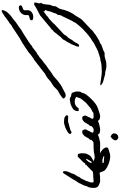

<svg xmlns="http://www.w3.org/2000/svg" viewBox="394 -1566 1380 2209"><g transform="rotate(-90 1084.5 -462.0)"><path d="M111.3 -171.9Q106 -155.8 100.3 -139.9Q94.7 -124 89.4 -108.4Q89.8 -105 89.8 -101.6Q89.8 -98.1 89.4 -94.7V-90.8Q89.4 -86.9 90.1 -83.3Q90.8 -79.6 94.2 -77.1Q97.7 -74.7 106 -74.7V0Q99.6 0 89.8 -2.9Q80.1 -5.9 70.1 -10.3Q60.1 -14.6 52 -19.3Q43.9 -23.9 41 -27.3Q40 -27.3 40 -29.3Q35.2 -36.1 31.7 -43.2Q28.3 -50.3 27.3 -59.1Q26.9 -65.9 26.9 -73.7Q26.9 -77.6 26.9 -85.4Q26.9 -93.3 28.6 -105Q30.3 -116.7 33.2 -127.4Q36.1 -138.2 41 -146.5Q44.4 -151.4 45.4 -152.3Q46.4 -153.3 46.4 -153.6Q46.4 -153.8 46.6 -155.8Q46.9 -157.7 48.3 -165Q51.8 -180.7 60.3 -197.3Q68.8 -213.9 75.7 -227.5Q77.1 -230.5 77.9 -232.2Q78.6 -233.9 79.1 -235.4Q79.6 -236.8 80.1 -238.5Q80.6 -240.2 82 -243.2Q85 -248 86.4 -249.8Q87.9 -251.5 90.3 -254.9Q97.2 -266.1 103.8 -275.9Q110.4 -285.6 116.7 -295.9Q119.1 -299.3 119.1 -299.8Q119.1 -300.3 120.1 -304.2Q138.7 -333.5 157.5 -362.8Q176.3 -392.1 194.8 -421.4Q201.7 -428.7 207.5 -428.7Q208 -428.7 211.2 -428.2Q214.4 -427.7 217.3 -419.9Q219.7 -414.1 219.7 -404.8Q219.7 -401.4 218.8 -392.6Q217.8 -383.8 210.4 -364.3Q208 -356 202.9 -347.4Q197.8 -338.9 193.8 -328.6Q189.9 -315.9 187.7 -308.6Q185.5 -301.3 179.7 -290.5Q173.3 -281.7 168.2 -273.2Q163.1 -264.6 156.7 -255.9Q155.3 -252 155 -250.2Q154.8 -248.5 154.8 -247.3Q154.8 -246.1 154.1 -244.1Q153.3 -242.2 150.4 -237.8Q147.9 -233.4 146.2 -232.2Q144.5 -231 142.3 -229Q140.1 -227.1 136.7 -222.2Q133.3 -217.3 128.4 -206.5Q126 -201.2 124.5 -197Q123 -192.9 120.1 -186.5Q118.7 -183.1 117.9 -181.6Q117.2 -180.2 116.2 -179Q115.2 -177.7 114 -176.3Q112.8 -174.8 111.3 -171.9Z M377.9 45.9Q382.3 46.9 384.3 46.9H385.7Q386.2 46.9 387 46.9Q387.7 46.9 388.7 46.1Q389.6 45.4 392.6 43.9Q388.7 36.6 376.7 32.5Q364.7 28.3 351.6 26.4Q341.8 25.4 333 25.4Q330.1 25.4 322.8 25.6Q315.4 25.9 312.5 28.8Q314 35.2 315.4 37.8Q316.9 40.5 322.8 41.5Q328.6 42.5 341.3 43Q354 43.5 377.9 45.9ZM543 -0.5H529.3Q523.9 -0.5 512 -0.5Q500 -0.5 481.4 -1Q462.9 -1.5 445.6 -2Q428.2 -2.4 420.9 -2.4Q432.1 1 444.1 8.8Q456.1 16.6 466.3 26.4Q476.6 36.1 483.6 47.4Q490.7 58.6 492.2 68.4Q492.7 70.3 492.7 72.3Q492.7 79.6 487.5 86.7Q482.4 93.8 467.3 97.2Q455.6 101.1 443.8 104.5Q432.1 107.9 420.9 111.3Q407.7 115.2 392.1 115.2Q389.2 115.2 377.7 115Q366.2 114.7 345.5 110.1Q324.7 105.5 304.4 97.9Q284.2 90.3 267.3 81.1Q250.5 71.8 238.3 62Q226.1 52.2 222.2 43.5Q216.8 30.8 211.7 18.3Q206.5 5.9 201.7 -6.8H198.2Q187 -6.8 176.3 -3.9Q167 -1 157.7 -1Q153.8 -1 150.4 -1.5Q143.6 -2 138.2 -2Q129.9 -2 121.6 -0.7Q113.3 0.5 102.1 0.5V-76.2Q112.3 -76.2 122.3 -76.4Q132.3 -76.7 140.6 -78.6Q149.9 -80.1 156.5 -80.1Q163.1 -80.1 169.9 -80.1H174.3Q179.2 -80.1 186 -80.6Q192.9 -81.1 206.1 -84Q213.4 -85.9 216.1 -86.7Q218.8 -87.4 220.2 -88.9Q221.7 -90.3 222.9 -92.8Q224.1 -95.2 228 -100.6Q229 -103 231.4 -104Q241.2 -115.2 252.9 -124.5Q264.6 -133.8 274.4 -145Q279.3 -151.4 283.4 -153.8Q287.6 -156.2 290 -158Q292.5 -159.7 293 -162.1V-163.1Q293 -165.5 290.5 -170.4H295.9Q303.2 -170.4 307.1 -172.9Q311 -175.3 314 -180.4Q316.9 -185.5 320.3 -192.1Q323.7 -198.7 333.5 -205.1Q354.5 -224.1 373.5 -245.1Q378.4 -251.5 381.8 -254.4Q385.3 -257.3 389.2 -258.3H392.1Q395 -258.3 399.9 -257.6Q404.8 -256.8 415.5 -255.4Q420.4 -242.2 422.4 -235.4Q424.3 -228.5 424.8 -222.2Q425.3 -219.2 425.3 -215.3Q425.3 -211.9 424.8 -205.6Q424.3 -199.2 424.3 -184.1Q423.3 -173.3 422.4 -166.7Q421.4 -160.2 417 -153.3Q413.6 -146.5 410.9 -140.1Q408.2 -133.8 404.3 -127Q398.4 -116.7 389.9 -109.4Q381.3 -102.1 371.8 -96.4Q362.3 -90.8 352.5 -85.9Q342.8 -81.1 333.5 -76.2Q342.3 -72.3 351.6 -69.6Q360.8 -66.9 370.6 -63H376.5Q385.3 -63 395.5 -64.2Q405.8 -65.4 417.2 -67.6Q428.7 -69.8 440.2 -71.8Q451.7 -73.7 462.9 -74.2Q475.1 -75.2 486.8 -75.7Q498.5 -76.2 510.7 -76.2Q517.6 -76.2 526.1 -76.2Q534.7 -76.2 543 -76.7ZM356 -147Q357.9 -150.4 358.9 -151.9Q359.9 -153.3 360.1 -154.3Q360.4 -155.3 360.4 -156.7Q360.4 -158.2 360.8 -161.6H359.9Q352.5 -161.6 344 -153.8Q335.4 -146 328.1 -135.5Q320.8 -125 316.9 -114.7Q313.5 -106.4 313.5 -102.1V-100.6Q319.8 -98.1 322.8 -98.1H323.2Q326.2 -98.1 329.3 -102.3Q332.5 -106.4 338.4 -116.9Q344.2 -127.4 356 -147Z M702.1 0Q682.1 -0.5 671.4 -2.4Q660.6 -4.4 654.8 -8.1Q648.9 -11.7 645.8 -16.4Q642.6 -21 638.2 -26.4Q632.8 -22.5 619.4 -17.8Q606 -13.2 590.1 -9.3Q574.2 -5.4 559.8 -2.7Q545.4 0 538.1 0V-74.7Q543 -74.7 548.3 -76.9Q553.7 -79.1 558.6 -82.3Q563.5 -85.4 567.6 -89.4Q571.8 -93.3 574.7 -96.7Q578.6 -102.1 579.6 -104.2Q580.6 -106.4 580.3 -107.7Q580.1 -108.9 580.1 -110.4V-111.3Q580.1 -112.8 581.1 -115.7Q583.5 -122.1 587.9 -124.5Q592.3 -127 596.7 -132.8Q600.6 -139.2 602.3 -143.3Q604 -147.5 607.4 -153.8Q609.4 -157.2 610.4 -158.7Q611.3 -160.2 611.8 -160.9Q612.3 -161.6 612.8 -162.1Q613.3 -162.6 614.7 -165Q619.6 -172.9 620.8 -175.5Q622.1 -178.2 623 -179.7Q624 -181.2 626.5 -183.3Q628.9 -185.5 636.7 -191.9Q644 -198.2 648.9 -201.4Q653.8 -204.6 658.7 -205.6Q663.6 -206.5 669.7 -206.3Q675.8 -206.1 685.5 -205.6Q696.3 -189.5 698.7 -179.2Q699.7 -174.8 699.7 -170.9Q699.7 -166 697.8 -160.6Q695.8 -155.3 691.2 -149.9Q686.5 -144.5 684.6 -137.7Q680.7 -125 673.1 -113.5Q665.5 -102.1 663.1 -93.8Q662.1 -91.3 662.1 -89.4Q662.1 -83.5 668.7 -79.1Q675.3 -74.7 702.1 -74.7ZM573.7 181.6Q573.7 168.9 577.6 160.2Q581.5 151.4 587.6 144.5Q593.8 137.7 601.1 131.8Q608.4 126 615.2 119.6Q626 123 635 129.2Q644 135.3 649.2 143.8Q654.3 152.3 654.1 163.1Q653.8 173.8 646.5 187Q639.6 198.7 629.4 203.6Q620.1 208 611.3 208Q609.9 208 603.8 207.8Q597.7 207.5 588.1 200.7Q578.6 193.8 573.7 181.6Z M787.6 -416Q802.2 -415 809.1 -414.3Q815.9 -413.6 818.4 -413.6L819.8 -413.1H818.4Q820.8 -413.1 827.6 -412.6Q832.5 -411.6 840.1 -407.7Q847.7 -403.8 853.8 -398.2Q859.9 -392.6 862.8 -386.2Q863.8 -384.3 863.8 -382.3Q863.8 -378.4 860.4 -375Q857.4 -371.1 853.3 -369.6Q849.1 -368.2 844.2 -368.2H839.4Q836.9 -368.2 833 -368.4Q829.1 -368.7 823.2 -368.7Q809.6 -368.7 804.2 -369.1Q798.8 -369.6 795.9 -369.9Q793 -370.1 790 -369.4Q787.1 -368.7 778.8 -366.5Q770.5 -364.3 754.2 -359.6Q737.8 -355 708 -347.2Q697.3 -344.7 689.9 -340.8Q682.6 -336.9 677 -333.7Q671.4 -330.6 667 -329.6H665Q661.1 -329.6 656.2 -332.5Q647.5 -338.4 647.5 -345.7Q647.5 -347.7 648.9 -353.3Q650.4 -358.9 662.1 -368.4Q673.8 -377.9 691.7 -387.2Q709.5 -396.5 727.8 -403.3Q746.1 -410.2 762.7 -413.6Q775.4 -416 783.2 -416ZM861.3 0Q841.3 -0.5 830.6 -2.4Q819.8 -4.4 814 -8.1Q808.1 -11.7 804.9 -16.4Q801.8 -21 797.4 -26.4Q792 -22.5 778.6 -17.8Q765.1 -13.2 749.3 -9.3Q733.4 -5.4 719 -2.7Q704.6 0 697.3 0V-74.7Q702.1 -74.7 707.5 -76.9Q712.9 -79.1 717.8 -82.3Q722.7 -85.4 726.8 -89.4Q731 -93.3 733.9 -96.7Q737.8 -102.1 738.8 -104.2Q739.7 -106.4 739.5 -107.7Q739.3 -108.9 739.3 -110.4V-111.3Q739.3 -112.8 740.2 -115.7Q742.7 -122.1 747.1 -124.5Q751.5 -127 755.9 -132.8Q759.8 -139.2 761.5 -143.3Q763.2 -147.5 766.6 -153.8Q768.6 -157.2 769.5 -158.7Q770.5 -160.2 771 -160.9Q771.5 -161.6 772 -162.1Q772.5 -162.6 773.9 -165Q778.8 -172.9 780 -175.5Q781.2 -178.2 782.2 -179.7Q783.2 -181.2 785.6 -183.3Q788.1 -185.5 795.9 -191.9Q803.2 -198.2 808.1 -201.4Q813 -204.6 817.9 -205.6Q822.8 -206.5 828.9 -206.3Q835 -206.1 844.7 -205.6Q855.5 -189.5 857.9 -179.2Q858.9 -174.8 858.9 -170.9Q858.9 -166 856.9 -160.6Q855 -155.3 850.3 -149.9Q845.7 -144.5 843.8 -137.7Q839.8 -125 832.3 -113.5Q824.7 -102.1 822.3 -93.8Q821.3 -91.3 821.3 -89.4Q821.3 -83.5 827.9 -79.1Q834.5 -74.7 861.3 -74.7Z M1054.2 -423.8Q1057.1 -429.7 1067.4 -438Q1077.6 -446.3 1090.3 -454.8Q1103 -463.4 1115.7 -470.7Q1128.4 -478 1136.7 -481.9Q1147.5 -487.3 1156 -495.6Q1164.6 -503.9 1172.9 -512.7Q1181.2 -521.5 1189.7 -529.8Q1198.2 -538.1 1209 -543.9Q1217.8 -549.8 1227.1 -555.9Q1236.3 -562 1246.1 -567.4Q1248 -569.3 1249 -569.3Q1268.1 -587.9 1289.8 -604.7Q1311.5 -621.6 1335.4 -632.8Q1341.3 -635.7 1345 -638.4Q1348.6 -641.1 1351.8 -644Q1355 -647 1358.4 -649.9Q1361.8 -652.8 1367.2 -656.7Q1401.4 -683.1 1435.3 -709.2Q1469.2 -735.4 1503.9 -762.2Q1507.3 -764.6 1509 -765.1Q1510.7 -765.6 1512 -765.6Q1513.2 -765.6 1515.1 -766.6Q1517.1 -767.6 1521 -770.5Q1526.4 -773.9 1527.6 -776.4Q1528.8 -778.8 1535.6 -782.2Q1548.8 -790.5 1557.9 -798.1Q1566.9 -805.7 1575 -813Q1583 -820.3 1591.6 -827.1Q1600.1 -834 1612.8 -840.3Q1628.4 -851.6 1644.8 -862.3Q1661.1 -873 1676.8 -883.3Q1692.9 -896 1710.9 -904.3Q1729 -912.6 1746.6 -924.3Q1775.9 -942.9 1804.2 -961.7Q1832.5 -980.5 1861.3 -1000Q1868.2 -1004.9 1874.5 -1008.8Q1880.9 -1012.7 1887.2 -1016.1Q1893.6 -1019.5 1899.4 -1023.4Q1905.3 -1027.3 1910.6 -1032.7Q1915 -1037.6 1918.2 -1040Q1921.4 -1042.5 1924.8 -1044.4Q1928.2 -1046.4 1931.6 -1048.3Q1935.1 -1050.3 1940.4 -1053.7Q1955.6 -1064.5 1970.7 -1075.9Q1985.8 -1087.4 2001.5 -1099.1Q2014.6 -1106.4 2024.2 -1113.3Q2033.7 -1120.1 2041.3 -1124.8Q2048.8 -1129.4 2055.7 -1131.3Q2059.6 -1132.3 2064 -1132.3Q2067.4 -1132.3 2070.8 -1131.8Q2071.8 -1126.5 2071.8 -1122.1Q2071.8 -1121.1 2071.5 -1117.9Q2071.3 -1114.7 2069.8 -1110.6Q2068.4 -1106.4 2065.9 -1101.8Q2063.5 -1097.2 2060.5 -1090.8Q2056.6 -1082 2053.2 -1076.7Q2049.8 -1071.3 2045.9 -1067.1Q2042 -1063 2037.6 -1058.6Q2033.2 -1054.2 2026.9 -1046.9Q2026.4 -1046.4 2025.4 -1045.7Q2024.4 -1044.9 2023.4 -1043.5Q2015.1 -1034.7 2005.9 -1027.6Q1996.6 -1020.5 1987.1 -1013.7Q1977.5 -1006.8 1968 -999.8Q1958.5 -992.7 1949.7 -984.4Q1943.4 -978 1930.9 -969.2Q1918.5 -960.4 1904.8 -951.2Q1891.1 -941.9 1878.4 -933.3Q1865.7 -924.8 1858.9 -918.9Q1843.8 -906.2 1826.9 -897.7Q1810.1 -889.2 1793 -877.9Q1770.5 -862.8 1747.6 -847.9Q1724.6 -833 1701.2 -818.8Q1699.7 -817.9 1697.3 -815.4L1695.8 -814Q1695.8 -813 1694.8 -812.7Q1693.8 -812.5 1693.8 -811.5Q1693.4 -811.5 1693.1 -811.3Q1692.9 -811 1692.4 -811L1691.9 -810.5Q1690.9 -809.6 1689.7 -809.1Q1688.5 -808.6 1687.5 -807.6Q1685.5 -806.6 1685.1 -806.6H1684.6L1684.1 -806.2Q1683.1 -805.7 1680.2 -803.2Q1677.7 -800.8 1676 -799.6Q1674.3 -798.3 1671.9 -795.9Q1664.6 -789.1 1659.7 -786.1Q1654.8 -783.2 1650.6 -781.5Q1646.5 -779.8 1642.3 -777.3Q1638.2 -774.9 1632.8 -769.5Q1621.6 -760.7 1610.1 -751.7Q1598.6 -742.7 1587.4 -733.9Q1581.1 -730 1578.6 -729.5Q1576.2 -729 1570.3 -725.6Q1563.5 -722.2 1560.5 -719.7Q1557.6 -717.3 1555.2 -714.8Q1552.7 -712.4 1549.6 -710Q1546.4 -707.5 1540 -704.1Q1531.2 -698.7 1524.2 -692.9Q1517.1 -687 1510.3 -680.7Q1503.4 -674.3 1496.3 -668.2Q1489.3 -662.1 1480 -656.7Q1476.1 -654.8 1474.4 -653.6Q1472.7 -652.3 1471.2 -651.1Q1469.7 -649.9 1468.3 -648.4Q1466.8 -647 1463.9 -644Q1463.9 -643.6 1463.4 -643.6Q1462.9 -643.1 1461.9 -643.1Q1455.6 -637.7 1449 -632.1Q1442.4 -626.5 1435.5 -621.1Q1415.5 -609.4 1396.5 -594.5Q1377.4 -579.6 1357.9 -565.4Q1353 -562 1350.1 -560.1Q1347.2 -558.1 1340.8 -554.7Q1326.2 -546.9 1313.2 -536.4Q1300.3 -525.9 1287.8 -514.6Q1275.4 -503.4 1263.2 -492.4Q1251 -481.4 1237.8 -472.7Q1231.9 -468.8 1225.3 -464.1Q1218.8 -459.5 1212.4 -454.6Q1210.4 -452.1 1210.2 -452.1Q1210 -452.1 1206.1 -450.2Q1202.1 -447.8 1198.5 -445.8Q1194.8 -443.8 1189.9 -440.9Q1171.9 -432.1 1154.5 -422.9Q1137.2 -413.6 1119.6 -404.3Q1110.8 -399.4 1101.1 -397.9Q1096.2 -397 1091.8 -397Q1086.9 -397 1080.1 -398.4Q1073.2 -399.9 1065.7 -406.2Q1058.1 -412.6 1054.2 -423.8ZM855 -76.2Q861.8 -76.2 868.4 -76.4Q875 -76.7 883.8 -77.6Q891.1 -78.1 893.1 -78.9Q895 -79.6 895.5 -80.8Q896 -82 896.7 -83.5Q897.5 -85 902.8 -87.9Q917 -94.7 925.5 -99.1Q934.1 -103.5 939.5 -107.2Q944.8 -110.8 948.7 -114.3Q952.6 -117.7 957.8 -122.3Q962.9 -127 970.5 -133.5Q978 -140.1 991.2 -150.4Q1001.5 -158.2 1007.1 -164.1Q1012.7 -169.9 1016.8 -175.8Q1021 -181.6 1025.6 -187.7Q1030.3 -193.8 1038.6 -202.6Q1051.3 -216.8 1057.9 -231.4Q1064.5 -246.1 1070.3 -266.1Q1070.8 -267.1 1071 -267.1Q1071.3 -267.1 1071.8 -267.6Q1072.3 -268.1 1072.5 -270Q1072.8 -272 1073.2 -276.4Q1057.6 -287.1 1038.6 -291Q1029.3 -293 1020 -293Q1010.7 -293 996.8 -290.3Q982.9 -287.6 967.5 -276.6Q952.1 -265.6 943.8 -247.1Q935.1 -247.1 926.8 -247.6Q918.5 -248 910.2 -248Q910.2 -257.3 910.6 -265.1Q911.1 -272.9 913.3 -280Q915.5 -287.1 919.4 -293.9Q923.3 -300.8 930.2 -308.1Q932.6 -310.5 939.7 -314.9Q946.8 -319.3 955.3 -324Q963.9 -328.6 971.9 -332.5Q980 -336.4 983.9 -337.9Q992.7 -340.8 1000.7 -342Q1008.8 -343.3 1017.6 -345.2Q1025.4 -347.7 1035.6 -349.1Q1039.6 -349.6 1043.5 -349.6Q1049.8 -349.6 1055.7 -348.1Q1063 -346.7 1065.4 -345Q1067.9 -343.3 1069.3 -341.8Q1070.8 -340.3 1073.7 -338.6Q1076.7 -336.9 1085 -335.4Q1089.8 -334.5 1091.3 -334Q1092.8 -333.5 1093.8 -333Q1094.7 -332.5 1096.4 -332.3Q1098.1 -332 1102.5 -331.1Q1107.4 -329.6 1111.6 -328.6Q1115.7 -327.6 1119.6 -326.2Q1124.5 -310.5 1127.7 -303.5Q1130.9 -296.4 1132.8 -290.3Q1134.8 -284.2 1135.3 -275.4Q1135.7 -271 1135.7 -264.2Q1135.7 -257.3 1135.3 -248Q1134.3 -238.3 1134.3 -235.1Q1134.3 -231.9 1133.8 -230.5Q1133.3 -229 1131.6 -226.8Q1129.9 -224.6 1126 -217.8Q1119.6 -207.5 1117.7 -198Q1115.7 -188.5 1113.3 -183.6Q1112.3 -182.6 1112.3 -180.7Q1101.1 -159.2 1085.4 -141.8Q1069.8 -124.5 1054.2 -106.9L1027.8 -80.6Q1013.7 -68.8 996.3 -55.2Q979 -41.5 961.4 -34.2Q945.8 -27.3 937.3 -24.4Q928.7 -21.5 922.1 -19.3Q915.5 -17.1 908.2 -14.9Q900.9 -12.7 887.7 -7.8Q879.9 -6.8 872.8 -4.2Q865.7 -1.5 855 -1.5Z M2156.7 -678.2Q2146.5 -669.4 2143.1 -657.7Q2139.6 -646 2138.7 -631.8Q2138.2 -627.9 2138.2 -627V-627.9Q2138.7 -629.9 2138.7 -630.1Q2138.7 -630.4 2137.7 -624Q2136.7 -618.7 2136.2 -613Q2135.7 -607.4 2135.7 -602.1Q2135.3 -589.8 2133.3 -581.1Q2131.3 -572.3 2128.7 -565.7Q2126 -559.1 2123.3 -554Q2120.6 -548.8 2119.1 -543Q2117.7 -537.6 2117.7 -534.7V-533.2Q2118.2 -531.7 2118.2 -529.3Q2118.2 -527.3 2117.7 -523.9Q2116.7 -515.1 2114 -508.8Q2111.3 -502.4 2107.2 -496.8Q2103 -491.2 2098.4 -484.9Q2093.8 -478.5 2089.4 -469.2Q2084.5 -459.5 2082.3 -447.3Q2080.1 -435.1 2075.2 -416.7Q2070.3 -398.4 2060.1 -372.8Q2049.8 -347.2 2029.3 -311.5Q2026.4 -306.2 2023.9 -303.2Q2021.5 -300.3 2019.5 -298.3Q2017.6 -296.4 2015.9 -294.4Q2014.2 -292.5 2012.2 -289.1Q2003.9 -274.9 1996.1 -262Q1988.3 -249 1980 -236.3Q1975.6 -228.5 1972.9 -224.1Q1970.2 -219.7 1967.5 -216.6Q1964.8 -213.4 1961.4 -210.2Q1958 -207 1952.1 -201.7Q1951.2 -200.7 1951.2 -200.2Q1951.2 -199.7 1950.2 -198.7Q1925.3 -175.3 1900.9 -152.3Q1876.5 -129.4 1851.6 -106Q1841.8 -94.7 1834 -87.2Q1826.2 -79.6 1813.5 -73.2Q1805.2 -66.4 1797.1 -60.1Q1789.1 -53.7 1780.8 -47.9Q1768.6 -38.6 1755.6 -32.5Q1742.7 -26.4 1729 -16.6Q1723.6 -12.7 1720.7 -11.2Q1717.8 -9.8 1715.3 -9Q1712.9 -8.3 1709.5 -7.3Q1706.1 -6.3 1699.7 -3.9Q1692.9 -1 1689.9 1.2Q1687 3.4 1684.8 5.4Q1682.6 7.3 1679.9 9.3Q1677.2 11.2 1671.4 14.2Q1656.2 19.5 1641.4 25.1Q1626.5 30.8 1610.8 36.1Q1602.1 39.1 1598.9 40.8Q1595.7 42.5 1594.2 43.7Q1592.8 44.9 1591.3 45.9Q1589.8 46.9 1585 48.8Q1581.1 50.3 1578.4 50.8Q1575.7 51.3 1572.3 51.3Q1568.8 51.3 1564.7 51Q1560.5 50.8 1554.2 50.8Q1536.1 50.8 1520 56.6Q1503.9 62.5 1483.4 66.9Q1464.8 71.3 1439.5 71.3Q1437 71.3 1421.4 71.3Q1405.8 71.3 1363.3 59.6Q1355.5 57.6 1349.9 57.4Q1344.2 57.1 1339.1 57.1Q1334 57.1 1328.6 56.2Q1323.2 55.2 1316.4 52.2Q1305.7 48.8 1294.9 46.1Q1284.2 43.5 1272.9 40.5Q1264.2 38.6 1253.9 35.4Q1243.7 32.2 1234.1 27.6Q1224.6 22.9 1217 16.6Q1209.5 10.3 1205.6 1.5Q1207 1 1210.4 1Q1213.9 1 1221.4 1.7Q1229 2.4 1243.7 4.4Q1258.3 6.3 1275.6 9Q1293 11.7 1309.6 13.9Q1326.2 16.1 1340.3 17.6Q1351.1 18.6 1358.4 18.6H1363.3Q1375 18.1 1391.4 17.6Q1407.7 17.1 1424.3 16.1Q1440.9 15.1 1455.8 12.9Q1470.7 10.7 1480.5 6.8Q1488.3 3.4 1495.4 2.4Q1502.4 1.5 1508.5 1.5Q1514.6 1.5 1520.5 0.7Q1526.4 0 1532.2 -3.9Q1540.5 -6.3 1548.1 -8.8Q1555.7 -11.2 1564 -14.2Q1576.7 -18.1 1588.6 -21.5Q1600.6 -24.9 1610.8 -30.3Q1618.7 -35.2 1622.1 -36.9Q1625.5 -38.6 1628.4 -39.3Q1631.3 -40 1635 -41.7Q1638.7 -43.5 1647 -48.8L1688 -70.3Q1694.3 -73.2 1698 -75.7Q1701.7 -78.1 1705.1 -81.1Q1708.5 -84 1712.9 -87.4Q1717.3 -90.8 1725.1 -95.2Q1735.4 -100.6 1749 -110.1Q1762.7 -119.6 1777.6 -131.3Q1792.5 -143.1 1807.9 -156.7Q1823.2 -170.4 1837.2 -183.6Q1851.1 -196.8 1863 -208.7Q1875 -220.7 1882.8 -230Q1892.6 -241.2 1902.1 -253.4Q1911.6 -265.6 1921.9 -277.8Q1925.8 -284.2 1928.5 -289.3Q1931.2 -294.4 1933.3 -299.6Q1935.5 -304.7 1938.5 -309.6Q1941.4 -314.5 1946.3 -319.8Q1960.4 -348.6 1974.4 -377.4Q1988.3 -406.2 2002 -435.5Q2002.9 -436.5 2003.9 -437.5Q2004.9 -438.5 2005.4 -439.9Q2007.3 -443.8 2008.3 -445.3Q2008.8 -445.3 2009.3 -447Q2009.8 -448.7 2010.7 -451.2Q2011.7 -453.6 2012.7 -457.5Q2014.2 -462.4 2014.9 -464.8Q2015.6 -467.3 2016.1 -470Q2016.6 -472.7 2016.6 -476.1Q2016.6 -479.5 2016.6 -486.3Q2017.1 -489.7 2019.3 -491.7Q2021.5 -493.7 2023.9 -496.1Q2026.4 -498.5 2029.1 -502Q2031.7 -505.4 2033.7 -511.7Q2035.6 -518.1 2037.1 -523.2Q2038.6 -528.3 2039.8 -532.7Q2041 -537.1 2042.7 -541.5Q2044.4 -545.9 2047.4 -551.3Q2052.2 -561.5 2054.7 -570.6Q2057.1 -579.6 2059.1 -588.9Q2061 -598.1 2064 -608.2Q2066.9 -618.2 2073.7 -629.4Q2068.8 -633.3 2066.2 -635Q2063.5 -636.7 2061.5 -638.2Q2059.6 -639.6 2058.3 -642.1Q2057.1 -644.5 2055.7 -650.4V-651.4Q2055.7 -651.9 2054.7 -652.8Q2049.3 -645.5 2042 -639.9Q2034.7 -634.3 2027.3 -629.4Q2020 -624.5 2012.7 -619.4Q2005.4 -614.3 2000 -607.4Q1994.1 -600.6 1986.1 -596.7Q1978 -592.8 1971.2 -586.4Q1960 -575.2 1948.5 -564.9Q1937 -554.7 1925.3 -544.4Q1921.9 -541.5 1920.2 -538.8Q1918.5 -536.1 1917 -533.7Q1915.5 -531.2 1913.6 -528.8Q1911.6 -526.4 1908.2 -524.4Q1879.4 -497.1 1850.3 -470Q1821.3 -442.9 1791.5 -415.5Q1785.6 -407.2 1783.2 -400.6Q1780.8 -394 1772.5 -385.3Q1768.6 -380.9 1765.9 -378.4Q1763.2 -376 1760.7 -373.8Q1758.3 -371.6 1755.4 -368.4Q1752.4 -365.2 1749 -359.9Q1741.7 -350.1 1739.7 -345.5Q1737.8 -340.8 1735.4 -335.7Q1732.9 -330.6 1727.5 -322.5Q1722.2 -314.5 1709 -298.8Q1704.6 -293.9 1702.4 -290Q1700.2 -286.1 1698.5 -282.5Q1696.8 -278.8 1695.3 -275.1Q1693.8 -271.5 1691.4 -267.1Q1690.4 -265.6 1689 -263.9Q1687.5 -262.2 1686 -259.8Q1682.1 -254.4 1679.7 -250.5Q1677.2 -246.6 1674.3 -244.6Q1671.4 -242.7 1666.5 -242.7Q1661.1 -242.7 1651.4 -244.1Q1651.4 -256.3 1653.8 -265.4Q1656.2 -274.4 1659.7 -282.5Q1663.1 -290.5 1667.2 -298.6Q1671.4 -306.6 1674.3 -316.4Q1676.3 -323.7 1679 -328.9Q1681.6 -334 1684.6 -338.6Q1687.5 -343.3 1690.9 -348.4Q1694.3 -353.5 1697.3 -360.8Q1704.1 -377.4 1714.1 -391.1Q1724.1 -404.8 1732.4 -422.9Q1732.9 -424.3 1733.4 -424.8V-425.3L1736.3 -428.2Q1736.3 -429.2 1737.1 -429.9Q1737.8 -430.7 1738.8 -431.6Q1744.1 -437 1750.2 -442.6Q1756.3 -448.2 1761.7 -453.6Q1763.7 -455.6 1763.7 -456.5Q1777.8 -473.6 1791.5 -491Q1805.2 -508.3 1818.8 -525.4Q1824.2 -532.7 1826.2 -534.9Q1828.1 -537.1 1828.9 -537.6Q1829.6 -538.1 1830.8 -538.3Q1832 -538.6 1836.4 -542Q1842.3 -546.9 1844 -548.8Q1845.7 -550.8 1845.9 -551.8Q1846.2 -552.7 1846.9 -554.4Q1847.7 -556.2 1851.6 -560.1Q1855.5 -563.5 1859.9 -565.7Q1864.3 -567.9 1869.1 -571.8Q1904.8 -602.1 1940.7 -631.8Q1976.6 -661.6 2012.2 -691.4Q2039.6 -707 2068.6 -720.9Q2097.7 -734.9 2123 -752Q2127.9 -755.4 2129.9 -757.1Q2131.8 -758.8 2133.5 -759Q2135.3 -759.3 2137.2 -759Q2139.2 -758.8 2144 -758.8H2147.5Q2151.4 -758.8 2154.1 -758.3Q2156.7 -757.8 2159.7 -757.8Q2158.2 -748 2158 -743.2Q2157.7 -738.3 2157.5 -734.9Q2157.2 -731.4 2156.2 -727.1Q2155.3 -722.7 2152.3 -713.9Q2152.3 -712.4 2151.9 -711.9Q2151.4 -711.4 2151.4 -710.4Q2149.9 -704.1 2149.9 -699.7Q2149.9 -695.3 2151.4 -690.2Q2152.8 -685.1 2156.7 -678.2ZM2092.9 -890Q2070.1 -882.5 2069.3 -867.5L2070.1 -872.9Q2071.6 -872.9 2071.6 -836.8Q2071.6 -805.5 2045.8 -786.4Q2023.8 -770.1 1992.6 -770.1Q1954.6 -770.1 1954.6 -789.8Q1954.6 -808.2 1989.6 -814.3Q2012.4 -818.4 2016.2 -830.7Q2016.2 -829.3 2015.4 -829.3Q2014.6 -829.3 2014.6 -855.9Q2014.6 -868.2 2019.2 -880.4Q2023.8 -892.7 2032.5 -902.9Q2041.2 -913.1 2052.6 -921Q2064 -928.8 2077.7 -932.2Q2083 -933.6 2087.6 -934.3Q2092.1 -935 2095.9 -935.6H2101.2Q2124 -935.6 2127.8 -917.9V-915.2Q2127.8 -900.9 2092.9 -890Z"/></g></svg>

Font: DimaRavanNevis
Style: regular
Weight: 400
Designer: R.Balvardi
Foundry: Dima Software Group
Version: Version 1.00;May 26, 2019;FontCreator 11.5.0.2427 64-bit